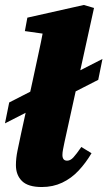

<svg xmlns="http://www.w3.org/2000/svg" viewBox="-20 -736 432 772"><path d="M234 -435 217 -351 0 -240 17 -324ZM392 -499 375 -415 152 -301 169 -385ZM148 16Q93 16 68.5 -8Q44 -32 44 -72Q44 -100 50.5 -131Q57 -162 65 -200L111 -410Q122 -463 133.5 -514.5Q145 -566 155 -620L221 -591L80 -611L90 -665L317 -716L358 -704L239 -163Q236 -148 233.5 -135.5Q231 -123 231 -113Q231 -102 235.5 -96Q240 -90 250 -90Q263 -90 275 -103Q287 -116 307 -145L348 -120Q325 -81 296 -50Q267 -19 230 -1.5Q193 16 148 16Z"/></svg>

Font: Source Serif 4 Black
Style: Italic
Weight: 900
Italic angle: -12°
Designer: Frank Grießhammer
Foundry: Adobe Systems Incorporated
Version: Version 4.004;hotconv 1.0.116;makeotfexe 2.5.65601